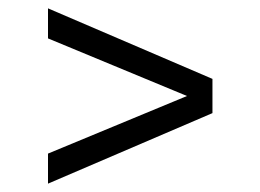

<svg xmlns="http://www.w3.org/2000/svg" viewBox="-20 -594 624 460"><path d="M428 -364 95 -502V-574L489 -405V-323L95 -154V-226Z"/></svg>

Font: Fauna One
Style: Regular
Weight: 400
Version: Version 1.001